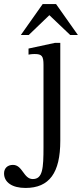

<svg xmlns="http://www.w3.org/2000/svg" viewBox="-115 -694 405 949"><path d="M11 235C129 235 183 160 183 2V-482H156L26 -454V-424C26 -424 40 -427 56 -427C92 -427 100 -417 100 -373V32C100 139 96 191 47 191C1 191 -3 121 -51 121C-78 121 -95 138 -95 163C-95 207 -55 235 11 235ZM27 -521 129 -619 232 -521H270L162 -674H96L-12 -521Z"/></svg>

Font: STIX Two Text
Style: Regular
Weight: 400
Designer: Ross Mills, John Hudson & Paul Hanslow, Tiro Typeworks Ltd; with prior portions MicroPress Inc., and Coen Hoffman.
Foundry: Tiro Typeworks Ltd
Version: Version 2.13 b171